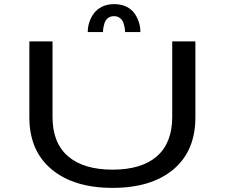

<svg xmlns="http://www.w3.org/2000/svg" viewBox="-20 -901 1090 932"><path d="M406 -745.5Q406 -770 413.5 -793Q421 -816 435.8 -836.2Q450.5 -856.5 476 -868.8Q501.5 -881 534.5 -881Q567.5 -881 593 -868.8Q618.5 -856.5 632.8 -836.2Q647 -816 654.2 -793Q661.5 -770 661.5 -745.5H587Q587 -755.5 585.2 -766Q583.5 -776.5 578.8 -790.5Q574 -804.5 562.2 -813.5Q550.5 -822.5 533.5 -822.5Q516.5 -822.5 504.8 -813.8Q493 -805 488.2 -791Q483.5 -777 481.8 -766.2Q480 -755.5 480 -745.5ZM526.5 11Q338.5 11 230.5 -79Q122.5 -169 122.5 -331.5V-700H235V-332.5Q235 -207.5 310.2 -142.5Q385.5 -77.5 526.5 -77.5Q667.5 -77.5 741.8 -142.5Q816 -207.5 816 -333.5V-700H928.5V-331.5Q928.5 -168.5 821.8 -78.8Q715 11 526.5 11Z"/></svg>

Font: League Mono Extended
Style: Regular
Weight: 400
Width: 9
Designer: Tyler Finck
Foundry: The League of Moveable Type / Tyler Finck
Version: Version 2.210